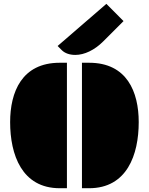

<svg xmlns="http://www.w3.org/2000/svg" viewBox="-20 -997 789 1017"><path d="M414.1 0H452.1C652.8 0 714.8 -177.7 714.8 -350.1C714.8 -509.8 652.8 -664.6 452.1 -664.6H414.1ZM296.4 0H334.5V-664.6H296.4C95.7 -664.6 33.7 -509.8 33.7 -350.1C33.7 -177.7 95.7 0 296.4 0ZM378.9 -706.1C426.8 -706.1 480.5 -731.4 526.9 -777.8L634.3 -885.3L543.5 -976.6L285.2 -753.4L307.1 -731.4C324.2 -714.4 349.6 -706.1 378.9 -706.1Z"/></svg>

Font: Plaster
Style: Regular
Weight: 400
Designer: Eben Sorkin
Foundry: Eben Sorkin
Version: Version 1.007